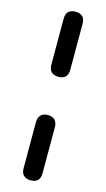

<svg xmlns="http://www.w3.org/2000/svg" viewBox="-136 -757 547 989"><g transform="rotate(15 137.5 -262.5)"><path d="M138 -365Q113 -365 100 -378Q87 -391 87 -416V-661Q87 -687 100 -699.5Q113 -712 138 -712Q162 -712 175 -699.5Q188 -687 188 -661V-416Q188 -365 138 -365ZM138 187Q113 187 100 174Q87 161 87 136V-109Q87 -134 100 -147.5Q113 -161 138 -161Q162 -161 175 -147.5Q188 -134 188 -109V136Q188 187 138 187Z"/></g></svg>

Font: Nunito SemiBold
Style: Regular
Weight: 600
Designer: Vernon Adams
Foundry: Vernon Adams
Version: Version 3.602